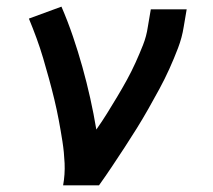

<svg xmlns="http://www.w3.org/2000/svg" viewBox="-20 -558 640 578"><path d="M170 0Q176 -33 174.5 -66.5Q173 -100 168 -132Q163 -164 157 -196Q151 -228 143.5 -259Q136 -290 127.5 -321Q119 -352 110 -382.5Q101 -413 90 -443Q79 -473 67 -502L165 -538Q184 -494 199.5 -448.5Q215 -403 228 -356.5Q241 -310 251.5 -263Q262 -216 270 -168Q287 -192 302.5 -217Q318 -242 333 -267Q348 -292 362 -317.5Q376 -343 388 -369.5Q400 -396 410.5 -422.5Q421 -449 425 -477L434 -530H542L533 -477Q528 -445 516 -413.5Q504 -382 490 -351Q476 -320 460 -290.5Q444 -261 427 -231Q410 -201 392 -172Q374 -143 355 -114Q336 -85 317 -56.5Q298 -28 278 0Z"/></svg>

Font: Iosevka Slab Semibold Extended
Style: Italic
Weight: 600
Width: 7
Italic angle: -9°
Monospace: yes
Designer: Belleve Invis
Foundry: Belleve Invis
Version: Version 11.1.0; ttfautohint (v1.8.3)